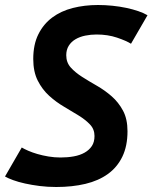

<svg xmlns="http://www.w3.org/2000/svg" viewBox="-22 -734 610 768"><path d="M502 -559Q483 -571 446 -583.5Q409 -596 364 -596Q341 -596 319 -591.5Q297 -587 280 -577Q263 -567 253 -551Q243 -535 243 -513Q243 -484 261 -464Q279 -444 306.5 -426.5Q334 -409 365.5 -391Q397 -373 424.5 -349Q452 -325 470 -291.5Q488 -258 488 -209Q488 -150 467.5 -107.5Q447 -65 409.5 -38Q372 -11 319.5 1.5Q267 14 203 14Q168 14 136.5 10Q105 6 78 0Q51 -6 30.5 -13.5Q10 -21 -2 -28L65 -144Q75 -138 91 -131Q107 -124 127.5 -118Q148 -112 172 -108Q196 -104 220 -104Q248 -104 273 -108.5Q298 -113 316.5 -123.5Q335 -134 345.5 -150Q356 -166 356 -190Q356 -217 338 -236Q320 -255 292.5 -272Q265 -289 233.5 -307.5Q202 -326 174.5 -351Q147 -376 129 -411.5Q111 -447 111 -498Q111 -556 131.5 -597Q152 -638 187 -664Q222 -690 269 -702Q316 -714 370 -714Q399 -714 428 -711Q457 -708 483 -702.5Q509 -697 531 -689.5Q553 -682 568 -673Z"/></svg>

Font: PT Sans
Style: Bold Italic
Weight: 700
Italic angle: -12°
Designer: A.Korolkova, O.Umpeleva, V.Yefimov
Foundry: ParaType Ltd
Version: Version 2.003W OFL